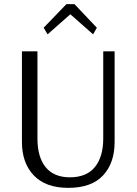

<svg xmlns="http://www.w3.org/2000/svg" viewBox="-20 -898 660 928"><path d="M210 -732 191 -764 301 -878H340L448 -764L430 -732L320 -829ZM310 10Q201 10 143.5 -50Q86 -110 86 -212V-650H161V-229Q161 -138 201 -89.5Q241 -41 318 -41Q398 -41 438.5 -90.5Q479 -140 479 -229V-650H534V-212Q534 -110 478 -50Q422 10 310 10Z"/></svg>

Font: Arsenal
Style: Regular
Weight: 400
Designer: Andrij Shevchenko
Foundry: Stairsfor
Version: Version 2.001;PS 002.001;hotconv 1.0.88;makeotf.lib2.5.64775